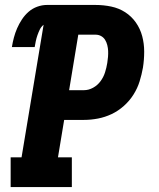

<svg xmlns="http://www.w3.org/2000/svg" viewBox="-20 -755 640 775"><path d="M23 0V-120H67L156 -655Q146 -647 140.5 -635.5Q135 -624 131 -612.5Q127 -601 124.5 -589Q122 -577 120 -565H28Q31 -584 36 -603Q41 -622 49 -640.5Q57 -659 68.5 -676.5Q80 -694 95.5 -707.5Q111 -721 130.5 -728Q150 -735 169 -735H366Q398 -735 429 -728.5Q460 -722 485.5 -705.5Q511 -689 528.5 -664Q546 -639 554 -609Q562 -579 562 -546.5Q562 -514 557 -482Q552 -454 543.5 -426.5Q535 -399 519 -373.5Q503 -348 480 -327.5Q457 -307 430.5 -294.5Q404 -282 375.5 -276.5Q347 -271 319 -271H239L214 -120H270V0ZM259 -391H319Q338 -391 356 -401Q374 -411 386 -427.5Q398 -444 404 -463Q410 -482 413 -501Q415 -513 416 -525.5Q417 -538 416.5 -549.5Q416 -561 413 -573Q410 -585 404 -594.5Q398 -604 388 -609.5Q378 -615 366 -615H296Z"/></svg>

Font: Iosevka Curly Slab HvExObl
Style: Regular
Weight: 900
Width: 7
Italic angle: -9°
Monospace: yes
Designer: Belleve Invis
Foundry: Belleve Invis
Version: Version 11.1.0; ttfautohint (v1.8.3)